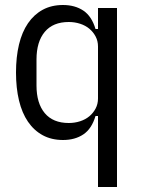

<svg xmlns="http://www.w3.org/2000/svg" viewBox="-20 -548 564 768"><path d="M372 -84H362Q347 -33 313.5 -10.5Q280 12 232 12Q186 12 151 -7Q116 -26 92 -61Q68 -96 56 -146Q44 -196 44 -258Q44 -320 56 -370Q68 -420 92 -455Q116 -490 151 -509Q186 -528 232 -528Q280 -528 313.5 -505.5Q347 -483 362 -432H372V-516H448V200H372ZM255 -56Q279 -56 300.5 -63Q322 -70 337.5 -83Q353 -96 362.5 -114Q372 -132 372 -154V-362Q372 -384 362.5 -402Q353 -420 337.5 -433Q322 -446 300.5 -453Q279 -460 255 -460Q192 -460 159 -420.5Q126 -381 126 -310V-206Q126 -135 159 -95.5Q192 -56 255 -56Z"/></svg>

Font: IBM Plex Sans Condensed
Style: Regular
Weight: 400
Width: 3
Designer: Mike Abbink, Paul van der Laan, Pieter van Rosmalen
Foundry: Bold Monday
Version: Version 1.1